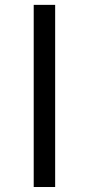

<svg xmlns="http://www.w3.org/2000/svg" viewBox="-20 -750 355 770"><path d="M115.2 0V-730.5H201.2V0Z"/></svg>

Font: Mgen+ 1c regular
Style: Regular
Weight: 400
Designer: [Source Han Sans]
Ryoko NISHIZUKA  (kana & ideographs); Paul D. Hunt (Latin, Greek & Cyrillic); Wenlong ZHANG  (bopomofo
Version: Version 1.059.20150602